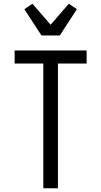

<svg xmlns="http://www.w3.org/2000/svg" viewBox="-20 -1004 540 1024"><path d="M211 0V-665H58V-735H442V-665H289V0ZM201 -815 110 -955 153 -984 250 -872 347 -984 390 -955 299 -815Z"/></svg>

Font: Iosevka NFM
Style: Regular
Weight: 400
Monospace: yes
Designer: Belleve Invis
Foundry: Belleve Invis
Version: Version 29.0.4; ttfautohint (v1.8.4);Nerd Fonts 3.3.0